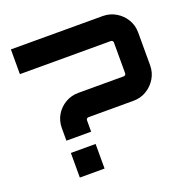

<svg xmlns="http://www.w3.org/2000/svg" viewBox="-128 -840 935 960"><g transform="rotate(-20 339.0 -360.0)"><path d="M135.8 -196.2V-263Q135.8 -301.5 154.3 -332.6Q172.9 -363.7 204.3 -382.1Q235.7 -400.5 273.3 -400.5H514.9Q519.9 -400.5 523.5 -404.1Q527 -407.7 527 -412.6V-576.3Q527 -581.3 523.5 -584.9Q519.9 -588.4 514.9 -588.4H31V-720L519.7 -719.7Q557.4 -719.7 588.9 -701Q620.3 -682.4 639.1 -651.3Q658 -620.3 658 -581.8V-407.1Q658 -369.4 639.1 -338Q620.3 -306.6 588.9 -287.8Q557.4 -268.9 519.7 -268.9H279.5Q274.5 -268.9 271 -265.3Q267.4 -261.8 267.4 -256.8V-196.2ZM135.8 0V-130.9H267.4V0Z"/></g></svg>

Font: Orbitron
Style: Regular
Weight: 400
Designer: Matt McInerney
Foundry: The League of Moveable Type
Version: Version 2.001